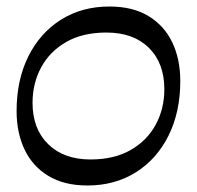

<svg xmlns="http://www.w3.org/2000/svg" viewBox="-20 -560 604 590"><path d="M249 10Q177 10 128.5 -19.5Q80 -49 55.5 -100.5Q31 -152 31 -219Q31 -314 67 -386.5Q103 -459 167.5 -499.5Q232 -540 316 -540Q388 -540 436.5 -510.5Q485 -481 509.5 -429.5Q534 -378 534 -311Q534 -216 498 -143.5Q462 -71 397.5 -30.5Q333 10 249 10ZM258 -70Q331 -70 381.5 -99Q432 -128 458.5 -177Q485 -226 485 -286Q485 -366 437.5 -413Q390 -460 307 -460Q234 -460 183.5 -431Q133 -402 106.5 -353Q80 -304 80 -244Q80 -164 128 -117Q176 -70 258 -70Z"/></svg>

Font: Spectral SC ExtraBold
Style: Italic
Weight: 800
Italic angle: -10°
Designer: Jean-Baptiste Levee
Foundry: Production Type
Version: Version 2.001